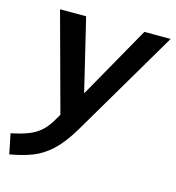

<svg xmlns="http://www.w3.org/2000/svg" viewBox="-139 -598 839 917"><g transform="rotate(15 281.0 -139.0)"><path d="M-10 227 -30 128Q19 118 53 105Q87 92 111.5 71Q136 50 156 17L177 -19L45 -505H174L260 -147L462 -505H592L278 28Q235 100 191.5 140Q148 180 99 198.5Q50 217 -10 227Z"/></g></svg>

Font: Mulish
Style: Bold Italic
Weight: 700
Italic angle: -9°
Designer: Vernon Adams
Foundry: Vernon Adams
Version: Version 3.603; ttfautohint (v1.8.3)